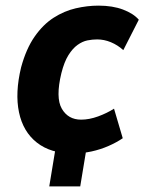

<svg xmlns="http://www.w3.org/2000/svg" viewBox="-20 -534 513 682"><path d="M155 128 186 -60H296L265 128ZM237 11Q160 11 111 -27.5Q62 -66 47.5 -135Q33 -204 55 -295Q73 -361 103 -404Q133 -447 170.5 -471Q208 -495 249 -504.5Q290 -514 330 -514Q380 -514 417 -500Q454 -486 473 -464L418 -356Q398 -374 374 -384Q350 -394 325 -394Q308 -394 290.5 -390.5Q273 -387 255.5 -374.5Q238 -362 223 -338Q208 -314 198 -274Q177 -187 199.5 -148Q222 -109 268 -109Q297 -109 328.5 -120.5Q360 -132 385 -148L416 -43Q394 -28 365.5 -15.5Q337 -3 305 4Q273 11 237 11Z"/></svg>

Font: Nunito Sans 7pt Condensed ExtraBold
Style: Italic
Weight: 800
Width: 3
Italic angle: -9°
Designer: Vernon Adams
Foundry: Vernon Adams
Version: Version 3.101;gftools[0.9.27]